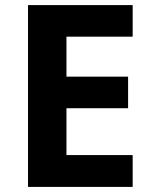

<svg xmlns="http://www.w3.org/2000/svg" viewBox="-20 -734 600 754"><path d="M501 0H90V-714H501V-590H241V-433H483V-309H241V-125H501Z"/></svg>

Font: Noto Sans Hanifi Rohingya
Style: Bold
Weight: 700
Designer: Monotype Design Team and DaltonMaag
Foundry: Google LLC
Version: Version 2.102; ttfautohint (v1.8.4.7-5d5b)